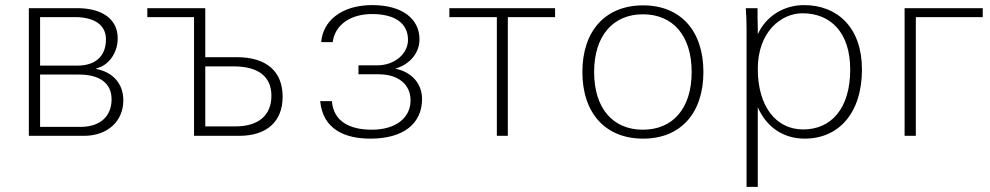

<svg xmlns="http://www.w3.org/2000/svg" viewBox="-20 -532 3879 752"><path d="M289 -240C371 -240 417 -206 417 -143C417 -76 372 -35 295 -35H137V-240ZM273 -465C350 -465 395 -434 395 -378C395 -313 355 -275 283 -275H137V-465ZM309 0C401 0 463 -57 463 -139C463 -204 423 -249 357 -262V-264C405 -275 441 -324 441 -382C441 -458 379 -500 283 -500H93V0Z M895 -272C992 -272 1043 -232 1043 -157C1043 -80 992 -37 903 -37H784V-272ZM740 -465V0H917C1026 0 1087 -57 1087 -153C1087 -253 1023 -308 908 -308H784V-500H557V-465Z M1633 -144C1633 -209 1587 -252 1528 -263C1586 -280 1623 -325 1623 -378C1623 -458 1556 -512 1438 -512C1314 -512 1244 -447 1238 -367H1283C1292 -435 1353 -477 1437 -477C1528 -477 1578 -440 1578 -376C1578 -322 1527 -276 1456 -276H1384V-241H1464C1540 -241 1588 -201 1588 -139C1588 -71 1531 -24 1436 -24C1349 -24 1286 -57 1280 -136H1234C1245 -23 1334 11 1431 11C1559 11 1633 -47 1633 -144Z M1926 0H1969V-465H2154V-500H1740V-465H1926Z M2261 -250C2261 -89 2351 11 2499 11C2646 11 2735 -89 2735 -250C2735 -411 2646 -511 2499 -511C2351 -511 2261 -411 2261 -250ZM2307 -250C2307 -393 2382 -476 2498 -476C2616 -476 2689 -392 2689 -250C2689 -107 2615 -24 2498 -24C2381 -24 2307 -107 2307 -250Z M2948 -262C2948 -407 3039 -480 3123 -480C3233 -480 3310 -405 3310 -260C3310 -105 3234 -25 3126 -25C3018 -25 2948 -117 2948 -262ZM2948 -112C2982 -34 3048 11 3132 11C3263 11 3356 -87 3356 -260C3356 -423 3261 -512 3129 -512C3051 -512 2981 -470 2948 -398V-421C2947 -437 2947 -487 2947 -500H2901C2903 -474 2904 -447 2904 -421V200H2948Z M3523 -465V0H3567V-465H3829V-500H3523Z"/></svg>

Font: Perun ExtraLight
Style: Regular
Weight: 200
Foundry: Copyright (c) Stefan Peev, Context Ltd, 2016
Version: Version 1.089